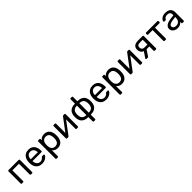

<svg xmlns="http://www.w3.org/2000/svg" viewBox="598 -2886 5252 5252"><g transform="rotate(-45 3224.0 -260.0)"><path d="M97 0Q87 0 80.5 -6.5Q74 -13 74 -23V-497Q74 -507 80.5 -513.5Q87 -520 97 -520H494Q504 -520 510.5 -513.5Q517 -507 517 -497V-23Q517 -13 510.5 -6.5Q504 0 494 0H446Q436 0 430 -6.5Q424 -13 424 -23V-440H168V-23Q168 -13 161.5 -6.5Q155 0 145 0Z M874 10Q770 10 709 -53.5Q648 -117 642 -227Q641 -240 641 -260.5Q641 -281 642 -294Q646 -365 675 -418.5Q704 -472 754.5 -501Q805 -530 873 -530Q949 -530 1000.5 -498Q1052 -466 1079 -407Q1106 -348 1106 -269V-252Q1106 -241 1099.5 -235Q1093 -229 1083 -229H737Q737 -228 737 -225Q737 -222 737 -220Q739 -179 755 -143.5Q771 -108 801.5 -86Q832 -64 873 -64Q909 -64 933 -75Q957 -86 972 -99.5Q987 -113 992 -121Q1001 -133 1006 -135.5Q1011 -138 1022 -138H1071Q1080 -138 1086.5 -132.5Q1093 -127 1092 -117Q1091 -102 1076 -80.5Q1061 -59 1033.5 -38Q1006 -17 965.5 -3.5Q925 10 874 10ZM737 -298H1011V-301Q1011 -346 994.5 -381Q978 -416 947 -436.5Q916 -457 873 -457Q830 -457 799.5 -436.5Q769 -416 753 -381Q737 -346 737 -301Z M1250 190Q1240 190 1233.5 183.5Q1227 177 1227 167V-497Q1227 -507 1233.5 -513.5Q1240 -520 1250 -520H1296Q1306 -520 1312.5 -513.5Q1319 -507 1319 -497V-453Q1343 -486 1383 -508Q1423 -530 1483 -530Q1539 -530 1578.5 -511Q1618 -492 1643.5 -459Q1669 -426 1682 -384Q1695 -342 1697 -294Q1698 -278 1698 -260Q1698 -242 1697 -226Q1695 -179 1682 -136.5Q1669 -94 1643.5 -61.5Q1618 -29 1578.5 -9.5Q1539 10 1483 10Q1425 10 1385.5 -11.5Q1346 -33 1321 -65V167Q1321 177 1315 183.5Q1309 190 1299 190ZM1462 -71Q1514 -71 1543.5 -93.5Q1573 -116 1586 -152.5Q1599 -189 1601 -231Q1602 -260 1601 -289Q1599 -331 1586 -367.5Q1573 -404 1543.5 -426.5Q1514 -449 1462 -449Q1413 -449 1382.5 -426Q1352 -403 1337.5 -367.5Q1323 -332 1321 -295Q1320 -279 1320 -257Q1320 -235 1321 -218Q1322 -183 1337.5 -149Q1353 -115 1384 -93Q1415 -71 1462 -71Z M1844 0Q1835 0 1828.5 -6.5Q1822 -13 1822 -21V-497Q1822 -507 1828.5 -513.5Q1835 -520 1845 -520H1893Q1903 -520 1909.5 -513.5Q1916 -507 1916 -497V-73L1889 -100L2192 -505Q2197 -511 2203 -515.5Q2209 -520 2218 -520H2264Q2272 -520 2278.5 -514Q2285 -508 2285 -500V-23Q2285 -13 2278.5 -6.5Q2272 0 2262 0H2215Q2204 0 2198 -6.5Q2192 -13 2192 -23V-422L2220 -423L1915 -15Q1911 -10 1905 -5Q1899 0 1889 0Z M2692 190Q2682 190 2675.5 183.5Q2669 177 2669 167V0Q2581 0 2524.5 -29Q2468 -58 2440.5 -109Q2413 -160 2409 -225Q2407 -260 2409 -295Q2413 -361 2441 -411.5Q2469 -462 2525.5 -491Q2582 -520 2669 -520V-687Q2669 -697 2675.5 -703.5Q2682 -710 2692 -710H2739Q2750 -710 2756 -703.5Q2762 -697 2762 -687V-520Q2849 -520 2905.5 -491Q2962 -462 2990.5 -411.5Q3019 -361 3022 -295Q3024 -260 3022 -225Q3019 -160 2991 -109Q2963 -58 2907 -29Q2851 0 2762 0V167Q2762 177 2756 183.5Q2750 190 2739 190ZM2669 -77V-443Q2588 -443 2547 -404Q2506 -365 2502 -288Q2501 -273 2501 -259.5Q2501 -246 2502 -232Q2507 -156 2547.5 -116.5Q2588 -77 2669 -77ZM2762 -77Q2844 -77 2884.5 -116.5Q2925 -156 2929 -232Q2930 -246 2930 -259.5Q2930 -273 2929 -288Q2926 -365 2884.5 -404Q2843 -443 2762 -443Z M3356 10Q3252 10 3191 -53.5Q3130 -117 3124 -227Q3123 -240 3123 -260.5Q3123 -281 3124 -294Q3128 -365 3157 -418.5Q3186 -472 3236.5 -501Q3287 -530 3355 -530Q3431 -530 3482.5 -498Q3534 -466 3561 -407Q3588 -348 3588 -269V-252Q3588 -241 3581.5 -235Q3575 -229 3565 -229H3219Q3219 -228 3219 -225Q3219 -222 3219 -220Q3221 -179 3237 -143.5Q3253 -108 3283.5 -86Q3314 -64 3355 -64Q3391 -64 3415 -75Q3439 -86 3454 -99.5Q3469 -113 3474 -121Q3483 -133 3488 -135.5Q3493 -138 3504 -138H3553Q3562 -138 3568.5 -132.5Q3575 -127 3574 -117Q3573 -102 3558 -80.5Q3543 -59 3515.5 -38Q3488 -17 3447.5 -3.5Q3407 10 3356 10ZM3219 -298H3493V-301Q3493 -346 3476.5 -381Q3460 -416 3429 -436.5Q3398 -457 3355 -457Q3312 -457 3281.5 -436.5Q3251 -416 3235 -381Q3219 -346 3219 -301Z M3732 190Q3722 190 3715.5 183.5Q3709 177 3709 167V-497Q3709 -507 3715.5 -513.5Q3722 -520 3732 -520H3778Q3788 -520 3794.5 -513.5Q3801 -507 3801 -497V-453Q3825 -486 3865 -508Q3905 -530 3965 -530Q4021 -530 4060.5 -511Q4100 -492 4125.5 -459Q4151 -426 4164 -384Q4177 -342 4179 -294Q4180 -278 4180 -260Q4180 -242 4179 -226Q4177 -179 4164 -136.5Q4151 -94 4125.5 -61.5Q4100 -29 4060.5 -9.5Q4021 10 3965 10Q3907 10 3867.5 -11.5Q3828 -33 3803 -65V167Q3803 177 3797 183.5Q3791 190 3781 190ZM3944 -71Q3996 -71 4025.5 -93.5Q4055 -116 4068 -152.5Q4081 -189 4083 -231Q4084 -260 4083 -289Q4081 -331 4068 -367.5Q4055 -404 4025.5 -426.5Q3996 -449 3944 -449Q3895 -449 3864.5 -426Q3834 -403 3819.5 -367.5Q3805 -332 3803 -295Q3802 -279 3802 -257Q3802 -235 3803 -218Q3804 -183 3819.5 -149Q3835 -115 3866 -93Q3897 -71 3944 -71Z M4326 0Q4317 0 4310.5 -6.5Q4304 -13 4304 -21V-497Q4304 -507 4310.5 -513.5Q4317 -520 4327 -520H4375Q4385 -520 4391.5 -513.5Q4398 -507 4398 -497V-73L4371 -100L4674 -505Q4679 -511 4685 -515.5Q4691 -520 4700 -520H4746Q4754 -520 4760.5 -514Q4767 -508 4767 -500V-23Q4767 -13 4760.5 -6.5Q4754 0 4744 0H4697Q4686 0 4680 -6.5Q4674 -13 4674 -23V-422L4702 -423L4397 -15Q4393 -10 4387 -5Q4381 0 4371 0Z M5237 0Q5226 0 5220 -6.5Q5214 -13 5214 -23V-186H5099V-191Q5005 -191 4959.5 -237.5Q4914 -284 4914 -356Q4914 -440 4963.5 -480Q5013 -520 5113 -520H5285Q5295 -520 5301.5 -513.5Q5308 -507 5308 -497V-23Q5308 -13 5301.5 -6.5Q5295 0 5285 0ZM4920 0Q4911 0 4905 -6Q4899 -12 4899 -20Q4899 -24 4900.5 -28.5Q4902 -33 4906 -38L5025 -214L5121 -207L4994 -15Q4990 -10 4983 -5Q4976 0 4968 0ZM5102 -261H5215V-445H5110Q5054 -445 5027.5 -425.5Q5001 -406 5001 -356Q5001 -315 5025.5 -288Q5050 -261 5102 -261Z M5617 0Q5607 0 5600.5 -6.5Q5594 -13 5594 -23V-440H5420Q5410 -440 5403.5 -446.5Q5397 -453 5397 -463V-497Q5397 -507 5403.5 -513.5Q5410 -520 5420 -520H5860Q5870 -520 5876.5 -513.5Q5883 -507 5883 -497V-463Q5883 -453 5876.5 -446.5Q5870 -440 5860 -440H5686V-23Q5686 -13 5680 -6.5Q5674 0 5664 0Z M6115 10Q6065 10 6024 -10Q5983 -30 5958 -64Q5933 -98 5933 -141Q5933 -210 5989 -251Q6045 -292 6135 -305L6284 -326V-355Q6284 -403 6256.5 -430Q6229 -457 6167 -457Q6123 -457 6095 -439Q6067 -421 6056 -393Q6050 -378 6035 -378H5990Q5979 -378 5973.5 -384.5Q5968 -391 5968 -400Q5968 -415 5979.5 -437Q5991 -459 6015 -480Q6039 -501 6076.5 -515.5Q6114 -530 6168 -530Q6228 -530 6269 -514.5Q6310 -499 6333.5 -473Q6357 -447 6367.5 -414Q6378 -381 6378 -347V-23Q6378 -13 6371.5 -6.5Q6365 0 6355 0H6309Q6298 0 6292 -6.5Q6286 -13 6286 -23V-66Q6273 -48 6251 -30.5Q6229 -13 6196 -1.5Q6163 10 6115 10ZM6136 -65Q6177 -65 6211 -82.5Q6245 -100 6264.5 -137Q6284 -174 6284 -230V-258L6168 -241Q6097 -231 6061 -207.5Q6025 -184 6025 -148Q6025 -120 6041.5 -101.5Q6058 -83 6083.5 -74Q6109 -65 6136 -65Z"/></g></svg>

Font: DVN-Rubik
Style: Regular
Weight: 400
Designer: Hubert and Fischer
Foundry: Hubert & Fischer
Version: Version 2.102